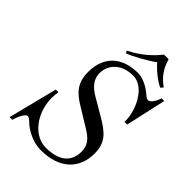

<svg xmlns="http://www.w3.org/2000/svg" viewBox="-268 -1033 1164 1164"><g transform="rotate(45 314.0 -451.0)"><path d="M252 -778 258 -762C295 -774 379 -820 432 -858C463 -820 523 -774 554 -762L568 -778C509 -818 481 -870 468 -920H428C389 -870 333 -818 252 -778ZM34 10H57C63 -10 84 -73 109 -73C118 -73 127 -65 139 -53C148 -44 215 18 311 18C467 18 555 -67 555 -198C555 -294 507 -332 427 -380L333 -435C289 -460 231 -494 231 -565C231 -629 279 -698 387 -698C485 -698 552 -556 547 -462H570L628 -722H605C599 -701 579 -656 554 -656C545 -656 538 -660 525 -672C506 -689 451 -730 396 -730C273 -730 177 -666 177 -520C177 -428 218 -384 294 -339L410 -268C457 -239 491 -210 491 -152C491 -61 431 -14 319 -14C204 -14 109 -156 137 -306H114Z"/></g></svg>

Font: Old Standard
Style: Italic
Weight: 400
Italic angle: -15.2°
Designer: Alexey Kryukov <alexios@thessalonica.org.ru>
Version: Version 2.0